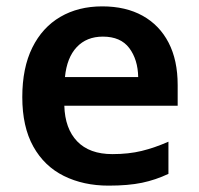

<svg xmlns="http://www.w3.org/2000/svg" viewBox="-20 -573 626 603"><path d="M301 -553Q375 -553 428 -523.5Q481 -494 509.5 -439Q538 -384 538 -306V-241H182Q184 -169 222.5 -129Q261 -89 333 -89Q384 -89 425 -99Q466 -109 509 -128V-27Q469 -8 426 1Q383 10 321 10Q242 10 180.5 -20.5Q119 -51 84.5 -113Q50 -175 50 -268Q50 -360 81.5 -423.5Q113 -487 169.5 -520Q226 -553 301 -553ZM303 -458Q252 -458 221 -425Q190 -392 184 -331H414Q413 -386 386 -422Q359 -458 303 -458Z"/></svg>

Font: Noto Sans Syriac Eastern SemiBold
Style: Regular
Weight: 600
Designer: Patrick Giasson and the Monotype Design Team
Foundry: Monotype Imaging Inc.
Version: Version 3.001